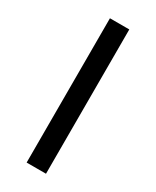

<svg xmlns="http://www.w3.org/2000/svg" viewBox="-174 -706 613 756"><g transform="rotate(30 133.0 -328.0)"><path d="M89 0V-656H177V0Z"/></g></svg>

Font: Assistant Medium
Style: Regular
Weight: 500
Designer: Hebrew By Ben Nathan, Latin by Paul Hunt
Version: Version 3.000